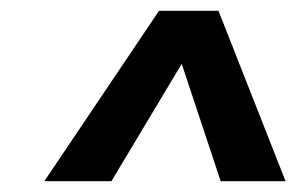

<svg xmlns="http://www.w3.org/2000/svg" viewBox="-20 -862 548 355"><path d="M508 -527H388L316 -744L186 -527H62L274 -842H384Z"/></svg>

Font: Fira Sans Condensed Medium
Style: Italic
Weight: 500
Width: 3
Italic angle: -8°
Designer: bBox Type GmbH & Carrois Corporate GbR & Edenspiekermann AG
Foundry: bBox Type GmbH & Carrois Corporate GbR & Edenspiekermann AG
Version: Version 4.301